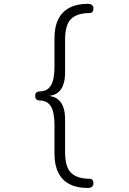

<svg xmlns="http://www.w3.org/2000/svg" viewBox="-20 -790 659 978"><path d="M437 120.5Q446 120.5 451 126.8Q456 133 456 144.5Q456 155.5 448.2 161.5Q440.5 167.5 426.5 167.5Q371.5 167.5 333.8 147.8Q296 128 276.8 89.2Q257.5 50.5 257.5 -5.5V-149.5Q257.5 -188.5 251.2 -217.2Q245 -246 228.2 -262Q211.5 -278 178.5 -278.5Q169.5 -279 164.2 -285.2Q159 -291.5 159 -301.5Q159 -311.5 164.2 -317.5Q169.5 -323.5 178.5 -324Q211.5 -324.5 228.2 -340.8Q245 -357 251.2 -385.8Q257.5 -414.5 257.5 -453.5V-597Q257.5 -653.5 276.8 -692Q296 -730.5 333.8 -750.5Q371.5 -770.5 426.5 -770.5Q440.5 -770.5 448.2 -764.5Q456 -758.5 456 -747Q456 -736 451 -729.8Q446 -723.5 437 -723.5Q374 -723.5 342.8 -694.2Q311.5 -665 311.5 -586.5V-423Q311.5 -385 303.2 -361.2Q295 -337.5 281.8 -324.5Q268.5 -311.5 252.8 -306.5Q237 -301.5 222 -300.5V-302.5Q237 -301.5 252.8 -296.2Q268.5 -291 281.8 -278.2Q295 -265.5 303.2 -241.8Q311.5 -218 311.5 -180V-16.5Q311.5 62 342.8 91.2Q374 120.5 437 120.5Z"/></svg>

Font: Sono ExtraLight Monospace Light
Style: Regular
Weight: 300
Version: Version 2.112